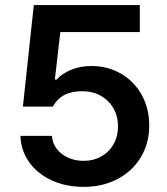

<svg xmlns="http://www.w3.org/2000/svg" viewBox="-20 -727 657 757"><path d="M60.5 -191.4H184.6Q186.5 -163.1 203.4 -140.6Q220.2 -118.2 248.3 -105.5Q276.4 -92.8 309.6 -92.8Q348.6 -92.8 379.6 -110.4Q410.6 -127.9 428 -158.9Q445.3 -189.9 445.3 -228.5Q445.3 -268.6 427.2 -300Q409.2 -331.5 377.4 -349.4Q345.7 -367.2 305.7 -367.2Q221.7 -368.7 188.5 -306.6H70.3L113.3 -707H531.2V-600.6H217.8L196.3 -413.1H203.1Q224.1 -437 260.7 -451.9Q297.4 -466.8 339.8 -466.8Q404.8 -466.8 457 -436.5Q509.3 -406.2 538.8 -352.8Q568.4 -299.3 568.4 -232.4Q568.4 -162.6 535.4 -107.4Q502.4 -52.2 443.6 -21.2Q384.8 9.8 309.6 9.8Q239.7 9.8 183.6 -16.1Q127.4 -42 95 -87.6Q62.5 -133.3 60.5 -191.4Z"/></svg>

Font: WEMIX Pretendard SemiBold
Style: Regular
Weight: 600
Designer: Base glyphs from Inter by Rasmus Andersson; Hangeul glyphs from Noto Sans CJK(Source Han Sans) by Jang Soo-young and Kan
Foundry: Kil Hyung-jin
Version: Version 1.000